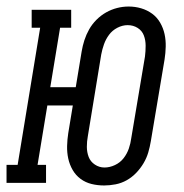

<svg xmlns="http://www.w3.org/2000/svg" viewBox="-45 -560 565 588"><path d="M274 8Q254 8 235.5 3.5Q217 -1 202 -12Q187 -23 177.5 -39.5Q168 -56 164 -74.5Q160 -93 160.5 -113Q161 -133 164 -152L178 -237H100L70 -55H96V0H-25V-55H9L78 -475H52V-530H173V-475H139L109 -293H187L205 -402Q208 -420 213.5 -437Q219 -454 228 -470Q237 -486 250.5 -499.5Q264 -513 280 -522Q296 -531 313.5 -535.5Q331 -540 349 -540Q369 -540 387.5 -534.5Q406 -529 421 -518Q436 -507 445.5 -490.5Q455 -474 459 -455.5Q463 -437 462.5 -417Q462 -397 459 -378L417 -128Q414 -110 409 -93Q404 -76 394.5 -60Q385 -44 372 -30.5Q359 -17 343 -8Q327 1 309 4.5Q291 8 274 8ZM275 -47Q291 -47 307 -54.5Q323 -62 333.5 -75.5Q344 -89 349.5 -105Q355 -121 357 -137L399 -387Q401 -403 401 -420Q401 -437 395.5 -451.5Q390 -466 376.5 -474.5Q363 -483 346 -483Q330 -483 314.5 -475Q299 -467 289 -453.5Q279 -440 273.5 -424.5Q268 -409 265 -393L224 -143Q221 -127 221 -110.5Q221 -94 226.5 -79.5Q232 -65 245.5 -56Q259 -47 275 -47Z"/></svg>

Font: Iosevka Slab Light Oblique
Style: Regular
Weight: 300
Italic angle: -9°
Monospace: yes
Designer: Belleve Invis
Foundry: Belleve Invis
Version: Version 11.1.1; ttfautohint (v1.8.3)